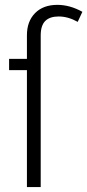

<svg xmlns="http://www.w3.org/2000/svg" viewBox="-20 -763 356 783"><path d="M213.9 -743.2Q265.1 -743.2 315.9 -714.8L296.9 -673.8Q257.8 -695.8 219.2 -695.8Q183.1 -695.8 164.6 -677.5Q146 -659.2 146 -618.2V0H89.8V-477.1H17.1V-522.9H89.8V-619.1Q89.8 -675.8 123 -709.5Q156.2 -743.2 213.9 -743.2Z"/></svg>

Font: Fira Sans Compressed Light
Style: Regular
Weight: 300
Width: 1
Designer: Carrois Corporate & Edenspiekermann AG
Foundry: Carrois Corporate GbR & Edenspiekermann AG
Version: Version 4.203;PS 004.203;hotconv 1.0.88;makeotf.lib2.5.64775